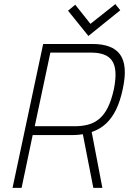

<svg xmlns="http://www.w3.org/2000/svg" viewBox="-20 -914 627 934"><path d="M565 -864 541 -894 420 -798 346 -891 311 -862 410 -739ZM431 -700H190L41 0H85L139 -257H334Q343 -257 351 -257.5Q359 -258 367.5 -259Q376 -260 383 -261L434 0H478L426 -272Q466 -285 495.5 -312.5Q525 -340 545 -381.5Q565 -423 577 -480Q590 -539 586.5 -581Q583 -623 564 -649Q545 -675 511.5 -687.5Q478 -700 431 -700ZM346 -300H149L225 -658H425Q459 -658 484.5 -649Q510 -640 524.5 -619.5Q539 -599 541.5 -565Q544 -531 534 -480Q522 -426 504.5 -391Q487 -356 463 -336Q439 -316 409.5 -308Q380 -300 346 -300Z"/></svg>

Font: Advent Pro Light
Style: Italic
Weight: 300
Italic angle: -12°
Version: Version 3.000